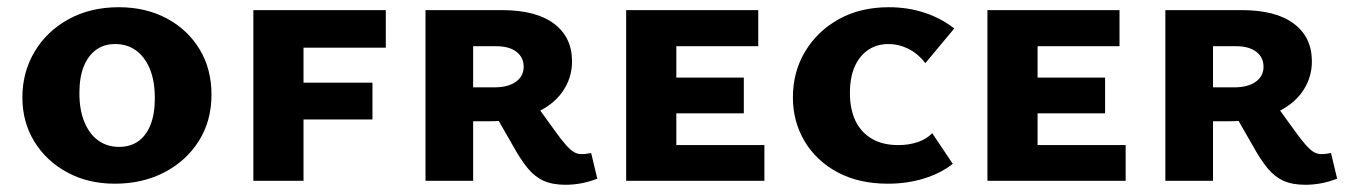

<svg xmlns="http://www.w3.org/2000/svg" viewBox="-20 -501 3732 532"><path d="M298 8Q224 8 166 -23.5Q108 -55 75 -109Q42 -163 42 -231Q42 -301 76 -358Q110 -415 170.5 -448Q231 -481 309 -481Q384 -481 442 -450Q500 -419 533 -364.5Q566 -310 566 -239Q566 -166 531 -110.5Q496 -55 435.5 -23.5Q375 8 298 8ZM310 -94Q341 -94 363 -109.5Q385 -125 397 -155Q409 -185 409 -229Q409 -277 395 -310.5Q381 -344 356.5 -361.5Q332 -379 299 -379Q269 -379 247 -363.5Q225 -348 212.5 -318Q200 -288 200 -243Q200 -196 214 -162.5Q228 -129 252.5 -111.5Q277 -94 310 -94Z M682 0V-473H821V0ZM732 -170V-272H1012V-170ZM732 -369V-473H1049V-369Z M1159 0V-473H1370Q1465 -473 1515 -435.5Q1565 -398 1565 -331Q1565 -284 1538 -246Q1511 -208 1459.5 -186.5Q1408 -165 1335 -165H1231V-259H1350Q1388 -259 1409.5 -274.5Q1431 -290 1431 -316Q1431 -342 1411 -357.5Q1391 -373 1354 -373H1291V0ZM1547 11Q1511 11 1486.5 0Q1462 -11 1442.5 -34.5Q1423 -58 1402 -96L1351 -185L1458 -221L1515 -142Q1535 -114 1548 -99.5Q1561 -85 1570.5 -79.5Q1580 -74 1592 -74Q1599 -74 1605.5 -75Q1612 -76 1618 -77L1635 -6Q1612 3 1590 7Q1568 11 1547 11Z M1715 0V-473H1854V0ZM1765 0V-99H2098V0ZM1765 -187V-286H2041V-187ZM1765 -373V-473H2081V-373Z M2440 8Q2360 8 2301 -23.5Q2242 -55 2209.5 -109.5Q2177 -164 2177 -231Q2177 -302 2211 -358.5Q2245 -415 2304.5 -448Q2364 -481 2443 -481Q2496 -481 2542.5 -465.5Q2589 -450 2624 -422L2544 -326Q2523 -353 2496.5 -366Q2470 -379 2442 -379Q2410 -379 2386 -363Q2362 -347 2348.5 -317Q2335 -287 2335 -243Q2335 -199 2350 -167Q2365 -135 2395 -117Q2425 -99 2469 -99Q2499 -99 2523.5 -107.5Q2548 -116 2563 -132L2620 -47Q2587 -21 2540.5 -6.5Q2494 8 2440 8Z M2716 0V-473H2855V0ZM2766 0V-99H3099V0ZM2766 -187V-286H3042V-187ZM2766 -373V-473H3082V-373Z M3209 0V-473H3420Q3515 -473 3565 -435.5Q3615 -398 3615 -331Q3615 -284 3588 -246Q3561 -208 3509.5 -186.5Q3458 -165 3385 -165H3281V-259H3400Q3438 -259 3459.5 -274.5Q3481 -290 3481 -316Q3481 -342 3461 -357.5Q3441 -373 3404 -373H3341V0ZM3597 11Q3561 11 3536.5 0Q3512 -11 3492.5 -34.5Q3473 -58 3452 -96L3401 -185L3508 -221L3565 -142Q3585 -114 3598 -99.5Q3611 -85 3620.5 -79.5Q3630 -74 3642 -74Q3649 -74 3655.5 -75Q3662 -76 3668 -77L3685 -6Q3662 3 3640 7Q3618 11 3597 11Z"/></svg>

Font: Ysabeau SC ExtraBold
Style: Regular
Weight: 800
Designer: Christian Thalmann (Catharsis Fonts)
Version: Version 2.001;gftools[0.9.30]; featfreeze: smcp